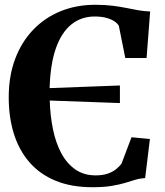

<svg xmlns="http://www.w3.org/2000/svg" viewBox="-20 -772 688 803"><path d="M366.5 11Q278.5 11 212.8 -16Q147 -43 103.5 -93Q60 -143 38.2 -212Q16.5 -281 16.5 -365Q16.5 -454 43.2 -525.2Q70 -596.5 118.5 -647.2Q167 -698 233.2 -725Q299.5 -752 378.5 -752Q419.5 -752 450.8 -748Q482 -744 508 -738.8Q534 -733.5 558 -729.2Q582 -725 608 -724L593 -529.5H504L477 -664Q471.5 -674 458.5 -682.8Q445.5 -691.5 425.2 -697.2Q405 -703 375.5 -703Q320 -703 278.8 -670Q237.5 -637 214 -570.8Q190.5 -504.5 187.5 -403.5L481.5 -414.5V-341L188 -351.5Q190 -287 201.8 -230.2Q213.5 -173.5 236.8 -130.5Q260 -87.5 295.5 -63Q331 -38.5 380 -38.5Q409.5 -38.5 430.5 -45.8Q451.5 -53 465.5 -64.5Q479.5 -76 488 -87L530 -198L607 -190.5L587 -27Q565 -26 545.5 -20Q526 -14 502.8 -7Q479.5 0 447 5.5Q414.5 11 366.5 11Z"/></svg>

Font: Merriweather 72pt
Style: Bold
Weight: 700
Version: Version 2.100